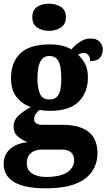

<svg xmlns="http://www.w3.org/2000/svg" viewBox="-27 -792 580 1046"><path d="M222 234Q107 234 50 200Q-7 166 -7 100Q-7 66 9.5 41Q26 16 55.5 1Q85 -14 123 -17Q96 -28 71.5 -47.5Q47 -67 47 -103Q47 -137 73 -161.5Q99 -186 141 -209Q95 -224 64 -262.5Q33 -301 33 -365Q33 -453 84 -501.5Q135 -550 244 -550Q281 -550 309 -543.5Q337 -537 362 -523Q376 -539 391.5 -552Q407 -565 425.5 -573.5Q444 -582 468 -582Q500 -582 516.5 -564Q533 -546 533 -522Q533 -497 518 -478Q503 -459 464 -459Q464 -483 453 -493.5Q442 -504 431 -504Q420 -504 412.5 -500.5Q405 -497 398 -494Q421 -474 436.5 -444Q452 -414 452 -370Q452 -289 402 -238.5Q352 -188 244 -188Q234 -188 216.5 -189.5Q199 -191 190 -193Q180 -188 169.5 -174Q159 -160 159 -143Q159 -126 171.5 -119Q184 -112 203 -112H314Q379 -112 421 -94Q463 -76 483.5 -42Q504 -8 504 41Q504 131 435 182.5Q366 234 222 234ZM225 172Q275 172 308.5 161Q342 150 359.5 129Q377 108 377 80Q377 54 360.5 38.5Q344 23 310 23H194Q179 23 161 30Q143 37 131 53.5Q119 70 119 99Q119 123 132.5 139.5Q146 156 170.5 164Q195 172 225 172ZM242 -250Q269 -250 283 -264.5Q297 -279 302 -305Q307 -331 307 -365Q307 -400 302 -427.5Q297 -455 283 -471Q269 -487 242 -487Q216 -487 202 -470.5Q188 -454 182.5 -426.5Q177 -399 177 -364Q177 -315 190 -282.5Q203 -250 242 -250ZM240 -624Q201 -624 175 -642.5Q149 -661 149 -698Q149 -737 175 -754.5Q201 -772 240 -772Q277 -772 304.5 -754.5Q332 -737 332 -698Q332 -661 304.5 -642.5Q277 -624 240 -624Z"/></svg>

Font: Noto Serif Khmer SemiCondensed ExtraBold
Style: Regular
Weight: 800
Width: 4
Designer: Danh Hong and the Monotype Design Team
Foundry: Monotype Imaging Inc.
Version: Version 2.004